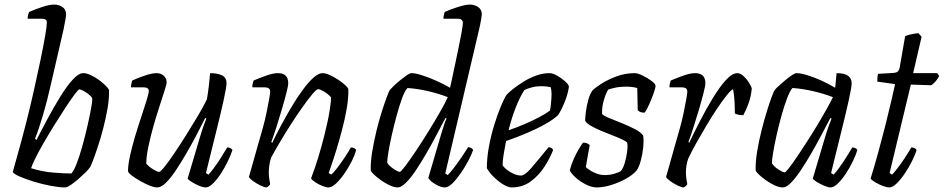

<svg xmlns="http://www.w3.org/2000/svg" viewBox="-20 -820 4129 840"><path d="M264 0Q239 0 202 -7Q165 -14 129 -25Q93 -36 66.5 -47.5Q40 -59 36 -68Q40 -83 49.5 -116.5Q59 -150 71 -194Q83 -238 95 -285Q112 -352 128 -423Q144 -494 157 -556.5Q170 -619 177.5 -663Q185 -707 185 -722Q185 -738 163 -738H101Q101 -755 108 -768Q133 -779 164.5 -789.5Q196 -800 217 -800Q237 -800 253 -789.5Q269 -779 269 -757Q269 -751 266.5 -735.5Q264 -720 258 -691L201 -444Q186 -377 167 -313Q148 -249 133 -213L140 -208Q162 -252 189 -302Q216 -352 244 -397.5Q272 -443 298 -471.5Q324 -500 344 -500Q359 -500 378 -491Q397 -482 414.5 -469Q432 -456 444 -443.5Q456 -431 457 -425Q458 -389 450.5 -345.5Q443 -302 431.5 -258Q420 -214 407.5 -176.5Q395 -139 385.5 -114.5Q376 -90 372 -86Q367 -78 353 -64.5Q339 -51 322 -36Q305 -21 289 -10.5Q273 0 264 0ZM292 -61Q303 -72 315.5 -104.5Q328 -137 340 -180Q352 -223 362 -266.5Q372 -310 378 -343Q384 -376 384 -389Q380 -398 368.5 -407Q357 -416 345 -422.5Q333 -429 327 -429Q323 -429 306.5 -407Q290 -385 267 -350Q244 -315 218.5 -274Q193 -233 170.5 -194Q148 -155 133.5 -125Q119 -95 116 -84Q164 -69 212 -65Q260 -61 292 -61Z M668 0Q654 0 633.5 -8.5Q613 -17 592 -29Q571 -41 556 -52.5Q541 -64 540 -71Q540 -98 549 -139Q558 -180 571.5 -225Q585 -270 599 -311.5Q613 -353 622 -383Q631 -413 631 -422Q631 -438 607 -438H553Q553 -445 555 -454.5Q557 -464 559 -468Q590 -482 618.5 -491Q647 -500 665 -500Q684 -500 696.5 -488.5Q709 -477 709 -460Q709 -452 700 -423.5Q691 -395 677.5 -354Q664 -313 651 -267Q638 -221 629 -178Q620 -135 620 -104Q632 -90 650.5 -79Q669 -68 676 -68Q682 -68 700 -90.5Q718 -113 743 -150Q768 -187 795 -230Q822 -273 846 -313.5Q870 -354 885 -385Q889 -406 893 -439Q897 -472 899 -500Q929 -500 950 -491Q971 -482 971 -456Q971 -439 959 -384Q947 -329 926.5 -247Q906 -165 881 -63L892 -56Q901 -65 916.5 -86Q932 -107 947.5 -131.5Q963 -156 974 -175Q989 -175 997 -164Q990 -142 976.5 -114Q963 -86 946 -60Q929 -34 911.5 -17Q894 0 880 0Q868 0 850.5 -7.5Q833 -15 818.5 -24Q804 -33 801 -39L853 -214Q862 -245 870 -267.5Q878 -290 883 -301L878 -304Q861 -270 839.5 -229Q818 -188 794.5 -147.5Q771 -107 748.5 -73.5Q726 -40 705.5 -20Q685 0 668 0Z M1146 0Q1137 0 1119.5 -8.5Q1102 -17 1087 -28Q1072 -39 1069 -46Q1073 -59 1082 -91.5Q1091 -124 1103.5 -168Q1116 -212 1130 -261Q1139 -293 1146 -327Q1153 -361 1157.5 -386.5Q1162 -412 1162 -419Q1162 -430 1155 -434Q1148 -438 1137 -438H1084Q1084 -455 1090 -468Q1116 -479 1145.5 -489.5Q1175 -500 1196 -500Q1241 -500 1241 -456Q1241 -445 1233 -413.5Q1225 -382 1213 -341Q1201 -300 1188.5 -261.5Q1176 -223 1167 -199L1171 -195Q1187 -229 1209 -270Q1231 -311 1255 -351.5Q1279 -392 1303.5 -425.5Q1328 -459 1350.5 -479.5Q1373 -500 1391 -500Q1404 -500 1423 -491.5Q1442 -483 1460 -471Q1478 -459 1490.5 -447.5Q1503 -436 1504 -429Q1505 -392 1497 -345.5Q1489 -299 1476.5 -252Q1464 -205 1451.5 -164Q1439 -123 1429.5 -96Q1420 -69 1418 -63L1429 -56Q1439 -64 1455.5 -85.5Q1472 -107 1489 -132.5Q1506 -158 1515 -175Q1525 -175 1531 -171Q1537 -167 1538 -164Q1533 -143 1519 -115Q1505 -87 1487 -61Q1469 -35 1450.5 -17.5Q1432 0 1417 0Q1406 0 1389 -7Q1372 -14 1358 -23.5Q1344 -33 1341 -40Q1346 -52 1358.5 -88.5Q1371 -125 1385.5 -176.5Q1400 -228 1412.5 -285Q1425 -342 1429 -393Q1418 -407 1399 -418.5Q1380 -430 1372 -430Q1365 -430 1346.5 -408Q1328 -386 1303.5 -351.5Q1279 -317 1253 -276.5Q1227 -236 1204 -197Q1181 -158 1166 -130Q1161 -115 1158.5 -98.5Q1156 -82 1156 -66Q1156 -53 1157.5 -41Q1159 -29 1162 -14Q1160 -11 1157 -7.5Q1154 -4 1146 0Z M1720 0Q1705 0 1685.5 -9Q1666 -18 1647.5 -31Q1629 -44 1616 -56.5Q1603 -69 1602 -75Q1601 -112 1608.5 -157Q1616 -202 1627 -247.5Q1638 -293 1650.5 -332Q1663 -371 1672.5 -396.5Q1682 -422 1686 -427Q1691 -433 1703.5 -445Q1716 -457 1731.5 -469.5Q1747 -482 1760 -491Q1773 -500 1781 -500Q1797 -500 1825.5 -491Q1854 -482 1887 -467.5Q1920 -453 1949 -436Q1952 -448 1958 -477Q1964 -506 1972 -543Q1980 -580 1987.5 -617Q1995 -654 2000 -682Q2005 -710 2005 -719Q2005 -738 1983 -738H1920Q1920 -745 1922 -754.5Q1924 -764 1926 -768Q1951 -779 1983.5 -789.5Q2016 -800 2036 -800Q2056 -800 2072 -789Q2088 -778 2088 -757Q2088 -754 2085 -735.5Q2082 -717 2076 -691L1928 -61L1939 -54Q1949 -64 1966 -86Q1983 -108 2000 -133Q2017 -158 2028 -176Q2037 -176 2042.5 -172Q2048 -168 2050 -164Q2043 -143 2028 -115Q2013 -87 1995 -61Q1977 -35 1959 -17.5Q1941 0 1926 0Q1913 0 1897 -7.5Q1881 -15 1868.5 -25Q1856 -35 1854 -42L1910 -233Q1917 -256 1923.5 -276Q1930 -296 1934 -301L1929 -304Q1911 -270 1889.5 -229Q1868 -188 1844.5 -147.5Q1821 -107 1798.5 -73.5Q1776 -40 1755.5 -20Q1735 0 1720 0ZM1729 -68Q1734 -68 1753.5 -94Q1773 -120 1800.5 -161Q1828 -202 1856 -247.5Q1884 -293 1906.5 -332.5Q1929 -372 1939 -395Q1898 -411 1852 -421.5Q1806 -432 1763 -435Q1751 -423 1739 -390Q1727 -357 1715.5 -315Q1704 -273 1694.5 -231Q1685 -189 1679.5 -155.5Q1674 -122 1674 -109Q1679 -99 1690 -90Q1701 -81 1712.5 -74.5Q1724 -68 1729 -68Z M2218 0Q2204 0 2183.5 -12Q2163 -24 2142.5 -43.5Q2122 -63 2110 -84Q2110 -129 2119 -178Q2128 -227 2142 -272.5Q2156 -318 2170.5 -353Q2185 -388 2196 -405Q2205 -415 2225 -431Q2245 -447 2271 -463Q2297 -479 2326 -489.5Q2355 -500 2384 -500Q2398 -500 2417.5 -489Q2437 -478 2452.5 -464Q2468 -450 2469 -441Q2465 -409 2450 -372.5Q2435 -336 2422 -317Q2404 -299 2368 -278.5Q2332 -258 2286.5 -238.5Q2241 -219 2194 -203Q2188 -172 2183.5 -144.5Q2179 -117 2179 -97Q2188 -82 2213 -67Q2238 -52 2259 -52Q2276 -52 2304.5 -85Q2333 -118 2380 -176Q2395 -175 2400 -164Q2387 -130 2363 -92Q2339 -54 2303 -27Q2267 0 2218 0ZM2205 -250Q2237 -261 2271.5 -275.5Q2306 -290 2336.5 -306Q2367 -322 2386 -336Q2388 -345 2389.5 -356Q2391 -367 2391 -374Q2393 -392 2393 -409.5Q2393 -427 2389 -439Q2378 -441 2367.5 -442Q2357 -443 2349 -443Q2326 -443 2307.5 -438Q2289 -433 2274 -426Q2255 -397 2236.5 -350Q2218 -303 2205 -250Z M2591 0Q2568 0 2542 -13.5Q2516 -27 2496.5 -45Q2477 -63 2473 -75Q2479 -100 2490.5 -125.5Q2502 -151 2513.5 -170Q2525 -189 2531 -196Q2550 -196 2560 -185Q2557 -168 2552 -141.5Q2547 -115 2543 -89Q2558 -75 2580.5 -64.5Q2603 -54 2627 -54Q2647 -54 2664.5 -59Q2682 -64 2694 -70Q2705 -80 2712.5 -104.5Q2720 -129 2723.5 -155.5Q2727 -182 2724 -195Q2721 -201 2703 -209.5Q2685 -218 2659 -228Q2633 -238 2607 -249Q2581 -260 2562 -271.5Q2543 -283 2540 -293Q2540 -305 2543 -329.5Q2546 -354 2553 -380.5Q2560 -407 2571 -423Q2581 -434 2608.5 -452Q2636 -470 2675 -485Q2714 -500 2757 -500Q2770 -500 2791.5 -489.5Q2813 -479 2830.5 -466Q2848 -453 2848 -444Q2848 -436 2840 -413Q2832 -390 2821 -365Q2810 -340 2800 -327Q2779 -327 2770 -338Q2769 -358 2769 -387.5Q2769 -417 2768 -435Q2757 -438 2744 -439.5Q2731 -441 2718 -441Q2692 -441 2670 -436Q2648 -431 2641 -428Q2631 -413 2622 -382.5Q2613 -352 2614 -321Q2624 -312 2649 -302Q2674 -292 2703.5 -280Q2733 -268 2758 -255Q2783 -242 2794 -227Q2797 -204 2794 -174.5Q2791 -145 2783.5 -117.5Q2776 -90 2766 -75Q2749 -55 2718.5 -38Q2688 -21 2653.5 -10.5Q2619 0 2591 0Z M2971 0Q2962 0 2944.5 -8.5Q2927 -17 2912 -28Q2897 -39 2894 -46Q2898 -59 2907 -91.5Q2916 -124 2928.5 -168Q2941 -212 2955 -261Q2964 -293 2971 -327Q2978 -361 2982.5 -386.5Q2987 -412 2987 -419Q2987 -430 2980 -434Q2973 -438 2962 -438H2909Q2909 -455 2915 -468Q2941 -479 2970.5 -489.5Q3000 -500 3021 -500Q3066 -500 3066 -456Q3066 -445 3058 -413.5Q3050 -382 3038 -341Q3026 -300 3013.5 -261.5Q3001 -223 2992 -199L2995 -195Q3016 -239 3043 -291.5Q3070 -344 3099 -391.5Q3128 -439 3155.5 -469.5Q3183 -500 3206 -500Q3219 -500 3233.5 -486.5Q3248 -473 3258 -456.5Q3268 -440 3269 -433Q3266 -398 3255 -368Q3244 -338 3232 -316Q3208 -316 3195 -324Q3195 -332 3194.5 -352.5Q3194 -373 3192 -395Q3190 -417 3187 -430Q3177 -425 3158.5 -402Q3140 -379 3117 -344.5Q3094 -310 3070.5 -270.5Q3047 -231 3026 -193.5Q3005 -156 2991 -126Q2986 -112 2983.5 -97Q2981 -82 2981 -64Q2981 -42 2987 -14Q2985 -11 2982 -7.5Q2979 -4 2971 0Z M3405 0Q3389 0 3369.5 -9Q3350 -18 3331.5 -31Q3313 -44 3300 -56.5Q3287 -69 3286 -75Q3285 -112 3292.5 -157.5Q3300 -203 3311.5 -248.5Q3323 -294 3335 -333Q3347 -372 3356.5 -397Q3366 -422 3370 -427Q3375 -433 3388 -445Q3401 -457 3416 -469.5Q3431 -482 3444.5 -491Q3458 -500 3465 -500Q3482 -500 3510.5 -491.5Q3539 -483 3571.5 -468.5Q3604 -454 3634 -436L3640 -500Q3706 -500 3706 -456Q3706 -439 3694 -384.5Q3682 -330 3661.5 -247.5Q3641 -165 3616 -63L3627 -56Q3636 -65 3651 -85.5Q3666 -106 3681.5 -130.5Q3697 -155 3709 -175Q3716 -175 3722.5 -171.5Q3729 -168 3731 -164Q3725 -143 3711.5 -115Q3698 -87 3681 -61Q3664 -35 3646 -17.5Q3628 0 3614 0Q3603 0 3585.5 -7.5Q3568 -15 3553.5 -24Q3539 -33 3536 -39L3588 -214Q3597 -245 3606 -270Q3615 -295 3618 -301L3613 -304Q3595 -270 3573.5 -229Q3552 -188 3528.5 -147.5Q3505 -107 3482.5 -73.5Q3460 -40 3440 -20Q3420 0 3405 0ZM3413 -66Q3417 -66 3431.5 -84.5Q3446 -103 3467 -134Q3488 -165 3511.5 -201.5Q3535 -238 3557.5 -275.5Q3580 -313 3597.5 -344.5Q3615 -376 3624 -395Q3582 -411 3536 -421.5Q3490 -432 3447 -435Q3436 -423 3423.5 -390Q3411 -357 3399 -314Q3387 -271 3377.5 -228.5Q3368 -186 3362.5 -152.5Q3357 -119 3357 -106Q3366 -91 3385.5 -78.5Q3405 -66 3413 -66Z M3871 0Q3859 0 3841 -7Q3823 -14 3807.5 -23.5Q3792 -33 3789 -39Q3806 -94 3822.5 -154Q3839 -214 3853.5 -271.5Q3868 -329 3879 -376.5Q3890 -424 3896 -452L3818 -463Q3818 -487 3822 -497L3890 -501Q3901 -502 3907 -506.5Q3913 -511 3916 -524L3940 -662Q3962 -671 3998 -675L4012 -659L3975 -500H4080L4089 -488Q4084 -477 4074.5 -465.5Q4065 -454 4054 -447L3965 -450L3872 -63L3883 -56Q3891 -64 3906.5 -84Q3922 -104 3938.5 -129Q3955 -154 3967 -175Q3983 -175 3990 -164Q3984 -143 3970 -115Q3956 -87 3938.5 -61Q3921 -35 3903 -17.5Q3885 0 3871 0Z"/></svg>

Font: Texturina Extralight
Style: Italic
Weight: 200
Italic angle: -11°
Designer: Guillermo Torres Carreño
Foundry: Omnibus-Type
Version: Version 1.002; ttfautohint (v1.8.3)